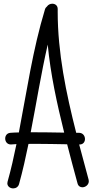

<svg xmlns="http://www.w3.org/2000/svg" viewBox="-20 -814 506 1038"><path d="M459 157C442 94 425 30 408 -33C409 -32.9 409.9 -32.9 410.8 -32.9C430 -32.9 439.4 -47.4 439.4 -62.5C439.4 -78.9 428.4 -96 407 -96H392C337.2 -311.4 291.9 -528.7 291.9 -750.7C291.9 -755.5 292 -760.2 292 -765C292 -784.6 277.8 -793.9 262.8 -793.9C251.8 -793.9 240.4 -788.8 234 -779C229 -775 225 -770 223 -763C157 -546 125 -321 82 -98C67 -98 52 -97 37 -96C17.4 -95 8.1 -80.1 8.1 -65C8.1 -49.1 18.5 -33 38.2 -33C38.8 -33 39.4 -33 40 -33C50 -34 60 -34 69 -35C55 33 40 101 21 168C20.1 171.2 19.7 174.1 19.7 176.9C19.7 194.3 35.5 204.5 51.4 204.5C64.8 204.5 78.4 197.3 83 181C103 109 119 37 134 -36C147.4 -36.2 160.7 -36.3 174 -36.3C230.4 -36.3 286.4 -34.8 343 -34C361 37 380 107 399 177C402.8 192.1 413.7 198.5 425.3 198.5C442 198.5 460.1 185.2 460.1 165.6C460.1 162.9 459.8 160 459 157ZM327 -97C267 -98 207 -99 146 -99C177 -257 202 -416 238 -573C253 -413 288 -254 327 -97Z"/></svg>

Font: DIARIO_DE_ANDY
Style: Regular
Weight: 400
Version: Version 001.000